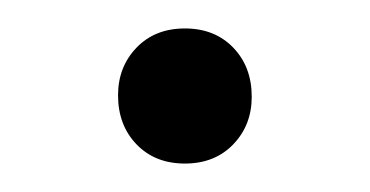

<svg xmlns="http://www.w3.org/2000/svg" viewBox="-20 -309 260 135"><path d="M157 -241Q157 -221 144 -207.5Q131 -194 110 -194Q89 -194 76 -207.5Q63 -221 63 -242Q63 -262 76 -275.5Q89 -289 110 -289Q131 -289 144 -275.5Q157 -262 157 -241Z"/></svg>

Font: Yrsa Light
Style: Regular
Weight: 300
Designer: Anna Giedrys (Yrsa+Rasa design), David Brezina (Yrsa art-direction, Rasa art-direction, design)
Foundry: Rosetta Type Foundry
Version: Version 2.004